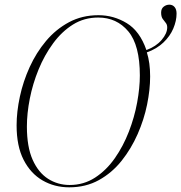

<svg xmlns="http://www.w3.org/2000/svg" viewBox="-20 -790 775 821"><path d="M276 11Q213 11 162 -18.5Q111 -48 81 -106.5Q51 -165 51 -254Q51 -312 65 -377Q79 -442 107 -503.5Q135 -565 177 -615Q219 -665 275 -695Q331 -725 401 -725Q466 -725 522 -691Q578 -657 606 -576Q647 -591 671 -619Q695 -647 695 -673Q695 -685 688.5 -692.5Q682 -700 675.5 -709.5Q669 -719 669 -736Q669 -753 680 -761.5Q691 -770 704 -770Q718 -770 726.5 -760Q735 -750 735 -732Q735 -701 721 -668Q707 -635 678.5 -608Q650 -581 608 -566Q622 -522 622 -463Q622 -407 609 -343Q596 -279 568.5 -216.5Q541 -154 500 -102.5Q459 -51 403 -20Q347 11 276 11ZM278 1Q338 1 386.5 -30.5Q435 -62 471 -113.5Q507 -165 531 -227Q555 -289 566.5 -352Q578 -415 578 -467Q578 -597 528.5 -656Q479 -715 400 -715Q340 -715 292 -685Q244 -655 207 -604.5Q170 -554 145 -493Q120 -432 107.5 -368.5Q95 -305 95 -249Q95 -162 119.5 -107Q144 -52 185.5 -25.5Q227 1 278 1Z"/></svg>

Font: Noto Serif Display SemiCondensed ExtraLight
Style: Italic
Weight: 200
Width: 4
Italic angle: -12°
Designer: Monotype Design Team
Foundry: Monotype Imaging Inc.
Version: Version 2.009